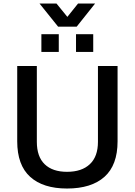

<svg xmlns="http://www.w3.org/2000/svg" viewBox="-20 -1062 768 1094"><path d="M205.1 -1042H301.8L363.8 -965.8L424.8 -1042H522L417 -910.2H311ZM215.8 -766.1V-867.2H314.9V-766.1ZM413.1 -766.1V-867.2H511.2V-766.1ZM361.8 12.2Q225.6 12.2 151.9 -54.4Q78.1 -121.1 78.1 -256.8V-686H189.9V-253.9Q189.9 -169.4 234.6 -126.2Q279.3 -83 361.8 -83Q445.8 -83 491.9 -126.5Q538.1 -169.9 538.1 -253.9V-686H649.9V-256.8Q649.9 -121.1 575.2 -54.4Q500.5 12.2 361.8 12.2Z"/></svg>

Font: Archivo Medium
Style: Regular
Weight: 500
Designer: Hector Gatti
Foundry: Omnibus-Type
Version: Version 2.001